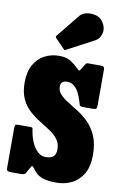

<svg xmlns="http://www.w3.org/2000/svg" viewBox="-113 -1120 761 1202"><g transform="rotate(10 267.5 -519.5)"><path d="M387 -508.5Q369 -567 345.2 -590.5Q321.5 -614 295 -614Q251 -614 251 -578Q251 -548 271.2 -526.8Q291.5 -505.5 323.2 -486.2Q355 -467 390.5 -444Q426 -421 457.8 -388.5Q489.5 -356 509.8 -308Q530 -260 530 -190Q530 -115 502.2 -68.8Q474.5 -22.5 430 -1.2Q385.5 20 335 20Q280 20 250 9.8Q220 -0.5 205.2 -15.2Q190.5 -30 181 -43.5Q168 -61.5 163.2 -53.2Q158.5 -45 147 -25.5L138 -8.5Q133 0 125.8 2.5Q118.5 5 104.5 5H42Q27.5 5 21.2 0.8Q15 -3.5 15 -17.5V-268.5Q15 -284.5 18.2 -289.8Q21.5 -295 37 -295H110Q127.5 -295 128.2 -290.5Q129 -286 131.5 -270.5Q137.5 -234 152 -201Q166.5 -168 188.8 -147Q211 -126 240 -126Q274.5 -126 289.8 -141Q305 -156 305 -185Q305 -224 285.2 -250Q265.5 -276 234 -296.8Q202.5 -317.5 167.5 -339Q132.5 -360.5 101 -389Q69.5 -417.5 49.8 -459.5Q30 -501.5 30 -564Q30 -631.5 55.2 -676.2Q80.5 -721 122.5 -743Q164.5 -765 215 -765Q261 -765 288.8 -747.2Q316.5 -729.5 338 -707.5Q351 -694.5 354.5 -696Q358 -697.5 369 -715L381.5 -736.5Q386 -743.5 388.8 -746.8Q391.5 -750 404 -750H481Q494 -750 499.5 -745.5Q505 -741 505 -727V-502.5Q505 -484.5 500.2 -479.8Q495.5 -475 476.5 -475H422Q397.5 -475 395.2 -482.2Q393 -489.5 387 -508.5ZM233.5 -812.5 177 -870.5Q168.5 -879.5 177.5 -888.5L294.5 -1033Q308.5 -1050.5 335.8 -1056.5Q363 -1062.5 391.2 -1056.2Q419.5 -1050 435.5 -1030Q465.5 -993 458.2 -954.8Q451 -916.5 417 -898.5L249 -809.5Q243.5 -806 240.5 -807Q237.5 -808 233.5 -812.5Z"/></g></svg>

Font: Besley* Condensed Fatface
Style: Regular
Weight: 900
Width: 3
Designer: Owen Earl
Foundry: indestructible type*
Version: Version 3.000; ttfautohint (v1.8.3)